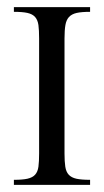

<svg xmlns="http://www.w3.org/2000/svg" viewBox="-20 -519 291 539"><path d="M19 0V-14.2Q43 -14.2 57.1 -17.3Q71.3 -20.5 78.6 -28.6Q85.9 -36.6 87.9 -51Q89.8 -65.4 89.8 -87.9V-411.1Q89.8 -434.1 87.9 -448.5Q85.9 -462.9 78.6 -471.2Q71.3 -479.5 57.1 -482.7Q43 -485.8 19 -485.8V-499H232.9V-485.8Q209.5 -485.8 195.3 -482.7Q181.2 -479.5 173.6 -471.2Q166 -462.9 163.6 -448.5Q161.1 -434.1 161.1 -411.1V-87.9Q161.1 -65.4 163.3 -51Q165.5 -36.6 172.9 -28.6Q180.2 -20.5 194.3 -17.3Q208.5 -14.2 232.9 -14.2V0Z"/></svg>

Font: Scheherazade Rohingya
Style: Regular
Weight: 400
Designer: SIL International
Foundry: SIL International
Version: Version 2.000 (build 440/429)